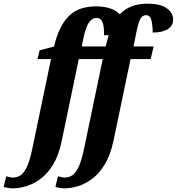

<svg xmlns="http://www.w3.org/2000/svg" viewBox="-142 -790 967 1050"><path d="M-71 240Q-83 240 -98.5 237.5Q-114 235 -122 232L-108 174Q-101 176 -90.5 178.5Q-80 181 -71 181Q-45 181 -25.5 165.5Q-6 150 9 113.5Q24 77 37 12L137 -467H63L75 -515L154 -536L161 -564Q188 -659 239.5 -707Q291 -755 383 -755Q429 -755 462 -743.5Q495 -732 513 -712Q568 -770 666 -770Q734 -770 769.5 -745Q805 -720 805 -683Q805 -650 776 -631Q747 -612 693 -612Q693 -648 686.5 -677.5Q680 -707 657 -707Q635 -707 624 -684Q613 -661 601 -600L588 -536H698L682 -467H572L478 -17Q461 60 430 110.5Q399 161 360.5 189Q322 217 283 228.5Q244 240 212 240Q200 240 184.5 237.5Q169 235 161 232L175 174Q182 176 192.5 178.5Q203 181 212 181Q238 181 257.5 165.5Q277 150 292 113.5Q307 77 320 12L420 -467H289L195 -17Q179 60 148 110.5Q117 161 78.5 189Q40 217 0.5 228.5Q-39 240 -71 240ZM305 -536H436L447 -579Q449 -589 452 -598Q440 -597 427 -597Q428 -646 418.5 -669Q409 -692 386 -692Q363 -692 345.5 -668.5Q328 -645 315 -585Z"/></svg>

Font: Noto Serif ExtraCondensed ExtraBold
Style: Italic
Weight: 800
Width: 2
Italic angle: -12°
Designer: Monotype Design Team
Foundry: Monotype Imaging Inc.
Version: Version 2.013